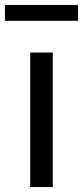

<svg xmlns="http://www.w3.org/2000/svg" viewBox="-40 -755 335 775"><path d="M82 0V-543H173V0ZM-20 -671V-735H275V-671Z"/></svg>

Font: Source Han Sans Regular
Style: Regular
Weight: 400
Designer: Ryoko NISHIZUKA  (kana & ideographs); Paul D. Hunt (Latin, Greek & Cyrillic); Wenlong ZHANG  (bopomofo); Sandoll Communi
Foundry: Adobe Systems Incorporated
Version: Version 1.00 January 18, 2024, initial release